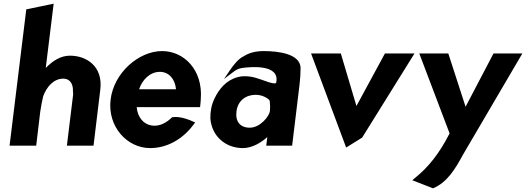

<svg xmlns="http://www.w3.org/2000/svg" viewBox="-20 -783 2863 1045"><path d="M489 10 526 -296C541 -422 451 -480 361 -480C309 -480 266 -451 229 -413L272 -763L123 -732L32 10H177L199 -175C203 -204 209 -232 215 -259C234 -311 272 -355 325 -355C362 -355 379 -324 377 -286C377 -280 379 -274 378 -268L344 10Z M724 -200H1069L1070 -210C1071 -222 1073 -235 1073 -247C1084 -401 983 -505 862 -505C736 -505 600 -388 582 -241C564 -95 671 23 797 23C885 23 972 -21 1035 -107L1042 -117L1032 -121C1010 -131 959 -152 917 -145C882 -111 848 -97 815 -99C763 -102 728 -145 724 -200ZM938 -297H737C754 -349 797 -392 850 -392C899 -392 933 -353 938 -297Z M1305 -476C1279 -464 1251 -430 1233 -403L1199 -353L1248 -390C1265 -403 1277 -410 1298 -413C1333 -418 1507 -438 1483 -333C1483 -331 1482 -328 1466 -330C1435 -334 1380 -363 1334 -367C1312 -369 1294 -369 1273 -363C1210 -346 1172 -298 1147 -246C1131 -212 1124 -176 1125 -137C1133 -41 1208 23 1302 23C1356 23 1406 -11 1435 -37L1429 10H1570L1610 -320C1614 -354 1616 -384 1616 -415C1612 -490 1496 -505 1416 -505C1367 -505 1333 -494 1305 -476ZM1339 -88C1288 -88 1260 -121 1267 -176C1274 -236 1319 -267 1372 -267C1409 -267 1441 -247 1448 -235C1450 -219 1451 -198 1449 -179C1446 -151 1397 -88 1339 -88Z M1835 -492H1673L1864 20L1951 -34L2236 -492H2075L1920 -206Z M2238 186 2224 198 2337 242C2415 209 2458 136 2501 57L2823 -492H2666L2514 -202L2420 -492H2262L2427 -57C2371 53 2310 129 2238 186Z"/></svg>

Font: Bluebird
Style: SfBdNrwObl
Weight: 700
Designer: Jasper
Foundry: Cannot Into Space Fonts
Version: Version 0.98